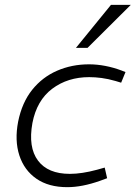

<svg xmlns="http://www.w3.org/2000/svg" viewBox="-20 -767 561 794"><path d="M258 7Q181 7 130.5 -28Q80 -63 60 -124.5Q40 -186 55 -264Q71 -343 113 -395.5Q155 -448 216 -474.5Q277 -501 348 -501Q381 -501 415 -494.5Q449 -488 481 -476L499 -469L481 -425L458 -432Q427 -441 400 -444.5Q373 -448 349 -448Q260 -448 196 -400Q132 -352 114 -258Q96 -158 137 -103Q178 -48 269 -48Q318 -48 381 -65L413 -74L423 -30L393 -19Q356 -6 322.5 0.5Q289 7 258 7ZM294 -569 439 -747H521L342 -569Z"/></svg>

Font: REM ExtraLight
Style: Italic
Weight: 250
Italic angle: -11°
Designer: Octavio Pardo
Foundry: Ashler Design
Version: Version 1.005;gftools[0.9.28]